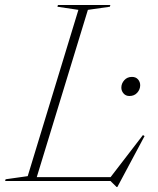

<svg xmlns="http://www.w3.org/2000/svg" viewBox="-60 -725 631 769"><path d="M292 -685.5 82.5 0H-39.5L-37.5 -7L51 -19.5L254 -685.5L170 -698L172 -705H382L380 -698ZM377.5 -8.5 512.5 -184 519 -180 410 24H407L382.5 0H63L68 -15.5H405ZM458.5 -340.5Q443.5 -340.5 434.8 -350.8Q426 -361 426 -374Q426 -390.5 437.8 -403.8Q449.5 -417 468.5 -417Q484 -417 492.8 -407Q501.5 -397 501.5 -383.5Q501.5 -367 489.8 -353.8Q478 -340.5 458.5 -340.5Z"/></svg>

Font: Newsreader 60pt ExtraLight
Style: Italic
Weight: 250
Italic angle: -17°
Designer: Hugues Gentile
Foundry: Production Type
Version: Version 1.003